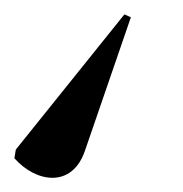

<svg xmlns="http://www.w3.org/2000/svg" viewBox="-89 -46 254 267"><path d="M84 -26 -67 162 -69 174C-39 208 11 216 29 164L93 -22Z"/></svg>

Font: Noto Serif Display
Style: Italic
Weight: 400
Italic angle: -12°
Designer: Monotype Design Team
Foundry: Monotype Imaging Inc.
Version: Version 2.009